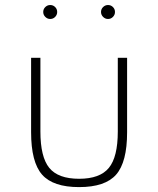

<svg xmlns="http://www.w3.org/2000/svg" viewBox="-20 -748 646 784"><path d="M303 16Q196.5 16 151.8 -35Q107 -86 107 -208V-512H145V-211Q145 -107 181.2 -62.5Q217.5 -18 303 -18Q388 -18 424.5 -62.5Q461 -107 461 -211V-512H499V-208Q499 -86 454.2 -35Q409.5 16 303 16ZM421 -670.5Q409.5 -670.5 401 -679Q392.5 -687.5 392.5 -699Q392.5 -711 401 -719.2Q409.5 -727.5 421 -727.5Q433 -727.5 441.2 -719.2Q449.5 -711 449.5 -699Q449.5 -687.5 441.2 -679Q433 -670.5 421 -670.5ZM185 -670.5Q173.5 -670.5 165 -679Q156.5 -687.5 156.5 -699Q156.5 -711 165 -719.2Q173.5 -727.5 185 -727.5Q197 -727.5 205.2 -719.2Q213.5 -711 213.5 -699Q213.5 -687.5 205.2 -679Q197 -670.5 185 -670.5Z"/></svg>

Font: Spartan Thin ExtraLight
Style: Regular
Weight: 250
Version: Version 1.004